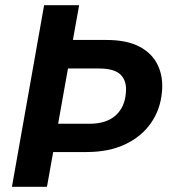

<svg xmlns="http://www.w3.org/2000/svg" viewBox="-20 -720 660 740"><path d="M26 0 150 -700H285L261 -566H390Q470 -566 519 -539.5Q568 -513 589 -467Q610 -421 604 -364Q598 -298 562 -246Q526 -194 463 -164Q400 -134 313 -134H185L161 0ZM204 -243H324Q390 -243 425.5 -275Q461 -307 465 -361Q470 -406 446 -431Q422 -456 362 -456H242Z"/></svg>

Font: DM Sans 12pt
Style: Bold Italic
Weight: 700
Italic angle: -10°
Version: Version 4.004;gftools[0.9.30]